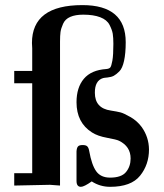

<svg xmlns="http://www.w3.org/2000/svg" viewBox="-20 -720 637 745"><path d="M35.2 0V-47.9H105V-397H35.2V-444.8H105V-532.2Q105 -536.1 104.5 -543Q104 -549.8 104 -553.2Q104 -700.2 299.8 -700.2Q467.8 -700.2 467.8 -556.2Q467.8 -513.2 461.4 -484.1Q455.1 -455.1 443.1 -443.1Q431.2 -431.2 421.6 -426Q412.1 -420.9 397.5 -419.4Q382.8 -418 379.9 -417Q347.7 -407.2 348.1 -359.9Q348.1 -299.8 410.2 -291Q435.1 -287.1 447.5 -283.9Q460 -280.8 486.1 -265.9Q512.2 -251 529.8 -227.1Q557.6 -188 558.1 -140.1Q558.1 -81.1 523.4 -38.1Q488.8 4.9 407.2 4.9Q368.2 4.9 335.9 -16.1Q306.2 4.9 293.9 4.9Q276.9 4.9 276.9 -18.1V-132.8Q277.8 -146 282.5 -151.6Q287.1 -157.2 300.8 -157.2Q314 -157.2 319.1 -151.6Q324.2 -146 326.2 -133.8Q335.9 -79.6 353.5 -55.2Q371.1 -30.8 407.2 -30.8Q451.2 -30.8 469 -52.5Q486.8 -74.2 486.8 -105Q486.8 -151.9 441.9 -173.8Q432.1 -178.7 395.5 -185.3Q358.9 -191.9 336.9 -206.1Q276.9 -244.1 276.9 -323.2Q276.9 -380.4 305.4 -414.3Q334 -448.2 392.1 -452.1Q403.3 -453.1 407.7 -458Q412.1 -462.9 416 -484.4Q419.9 -505.9 419.9 -549.8Q419.9 -573.7 417.5 -588.9Q415 -604 405 -623.5Q395 -643.1 368.9 -653.1Q342.8 -663.1 303.2 -663.1Q272.5 -663.1 252.7 -654.5Q232.9 -646 224.9 -627.9Q216.8 -609.9 214.8 -595.9Q212.9 -582 212.9 -558.1V0L173.8 -2.9Z"/></svg>

Font: CMU Serif
Style: Bold
Weight: 700
Version: Version 0.7.0